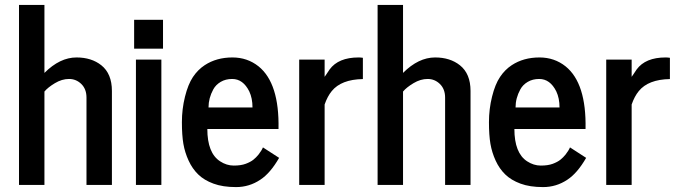

<svg xmlns="http://www.w3.org/2000/svg" viewBox="-20 -760 2775 789"><path d="M439.9 -386.2V0H335.4V-358.9Q335.4 -394 314.2 -414.8Q293 -435.5 263.7 -435.5Q234.4 -435.5 205.6 -418.2Q176.8 -400.9 162.6 -383.8V0H58.1V-739.7H162.6V-460.4Q226.1 -523.9 294.4 -523.9Q356 -523.9 396.5 -491.7Q439.9 -457 439.9 -386.2Z M538.6 0V-515.1H643.1V0ZM531.2 -560.1V-678.7H649.9V-560.1Z M836.9 -318.4H1017.6Q1017.6 -356.4 1004.4 -384.3Q979 -435.5 934.1 -435.5Q907.2 -435.5 887 -423.6Q866.7 -411.6 856.4 -392.6Q836.9 -356.9 836.9 -318.4ZM821.3 -492.2Q869.6 -523.9 935.1 -523.9Q996.6 -523.9 1042.5 -487.3Q1128.4 -418 1124.5 -230H832Q832 -131.3 884.3 -97.2Q911.1 -79.6 940.7 -79.6Q970.2 -79.6 989.7 -86.9Q1009.3 -94.2 1021 -103.5Q1032.7 -112.8 1042.5 -125Q1055.7 -142.1 1060.5 -154.3L1127 -111.3Q1090.8 -48.3 1049.8 -21.5Q1004.4 8.8 950 8.8Q895.5 8.8 857.2 -5.4Q818.8 -19.5 794.7 -43Q770.5 -66.4 755.1 -99.9Q739.7 -133.3 733.6 -168.7Q727.5 -204.1 727.5 -258.1Q727.5 -312 740.2 -362.8Q752.9 -413.6 772.9 -443.6Q793 -473.6 821.3 -492.2Z M1209.5 0V-515.1H1314V-444.3Q1315.9 -446.8 1322.8 -457L1334.5 -474.6Q1370.6 -523.9 1453.6 -523.9Q1462.4 -523.9 1471.2 -522.5V-435.1Q1382.3 -433.6 1343.3 -385.7Q1325.7 -364.3 1314 -330.6V0Z M1913.6 -386.2V0H1809.1V-358.9Q1809.1 -394 1787.8 -414.8Q1766.6 -435.5 1737.3 -435.5Q1708 -435.5 1679.2 -418.2Q1650.4 -400.9 1636.2 -383.8V0H1531.7V-739.7H1636.2V-460.4Q1699.7 -523.9 1768.1 -523.9Q1829.6 -523.9 1870.1 -491.7Q1913.6 -457 1913.6 -386.2Z M2098.6 -318.4H2279.3Q2279.3 -356.4 2266.1 -384.3Q2240.7 -435.5 2195.8 -435.5Q2168.9 -435.5 2148.7 -423.6Q2128.4 -411.6 2118.2 -392.6Q2098.6 -356.9 2098.6 -318.4ZM2083 -492.2Q2131.3 -523.9 2196.8 -523.9Q2258.3 -523.9 2304.2 -487.3Q2390.1 -418 2386.2 -230H2093.8Q2093.8 -131.3 2146 -97.2Q2172.9 -79.6 2202.4 -79.6Q2231.9 -79.6 2251.5 -86.9Q2271 -94.2 2282.7 -103.5Q2294.4 -112.8 2304.2 -125Q2317.4 -142.1 2322.3 -154.3L2388.7 -111.3Q2352.5 -48.3 2311.5 -21.5Q2266.1 8.8 2211.7 8.8Q2157.2 8.8 2118.9 -5.4Q2080.6 -19.5 2056.4 -43Q2032.2 -66.4 2016.8 -99.9Q2001.5 -133.3 1995.4 -168.7Q1989.3 -204.1 1989.3 -258.1Q1989.3 -312 2002 -362.8Q2014.6 -413.6 2034.7 -443.6Q2054.7 -473.6 2083 -492.2Z M2471.2 0V-515.1H2575.7V-444.3Q2577.6 -446.8 2584.5 -457L2596.2 -474.6Q2632.3 -523.9 2715.3 -523.9Q2724.1 -523.9 2732.9 -522.5V-435.1Q2644 -433.6 2605 -385.7Q2587.4 -364.3 2575.7 -330.6V0Z"/></svg>

Font: News Cycle
Style: Bold
Weight: 700
Version: Version 0.5.1